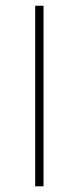

<svg xmlns="http://www.w3.org/2000/svg" viewBox="-20 -654 276 674"><path d="M132.8 0V-633.8H103.5V0Z"/></svg>

Font: Estedad-FD-VF Thin
Style: Regular
Weight: 100
Designer: Amin Abedi
Version: Version 5.0